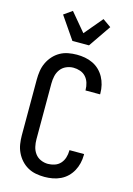

<svg xmlns="http://www.w3.org/2000/svg" viewBox="-145 -1060 790 1140"><g transform="rotate(15 250.0 -490.0)"><path d="M247 8Q220 8 193.5 3Q167 -2 144 -15Q121 -28 103 -48Q85 -68 73.5 -92.5Q62 -117 58 -143.5Q54 -170 54 -196V-539Q54 -565 58 -591.5Q62 -618 73.5 -642.5Q85 -667 103 -687Q121 -707 144 -720Q167 -733 193.5 -738Q220 -743 247 -743Q272 -743 297 -738.5Q322 -734 345 -723Q368 -712 386 -694.5Q404 -677 416 -655Q428 -633 434 -608Q440 -583 440 -558V-551H350V-555Q350 -576 343.5 -597Q337 -618 323 -633.5Q309 -649 288.5 -656Q268 -663 247 -663Q224 -663 202.5 -653.5Q181 -644 167.5 -625.5Q154 -607 149 -584.5Q144 -562 144 -539V-196Q144 -173 149 -150.5Q154 -128 167.5 -109.5Q181 -91 202.5 -81.5Q224 -72 247 -72Q268 -72 288.5 -79Q309 -86 323 -101.5Q337 -117 343.5 -138Q350 -159 350 -180V-184H440V-177Q440 -152 434 -127Q428 -102 416 -80Q404 -58 386 -40.5Q368 -23 345 -12Q322 -1 297 3.5Q272 8 247 8ZM199 -815 105 -952 156 -988 250 -876 344 -988 395 -952 301 -815Z"/></g></svg>

Font: Iosevka Term Curly Medium
Style: Regular
Weight: 500
Designer: Belleve Invis
Foundry: Belleve Invis
Version: Version 32.3.0